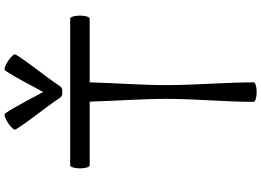

<svg xmlns="http://www.w3.org/2000/svg" viewBox="-171 -955 1139 837"><g transform="rotate(-90 398.5 -536.5)"><path d="M441 -844C484 -910 537 -970 579 -1037C584 -1043 571 -1058 551 -1071C532 -1084 513 -1090 509 -1083C474 -1030 447 -973 416 -918C385 -973 358 -1030 323 -1083C319 -1090 300 -1084 281 -1071C261 -1058 248 -1043 253 -1037C295 -970 348 -910 391 -844C396 -836 406 -833 416 -835C426 -833 436 -836 441 -844ZM96 -715H374C377 -603 386 -491 386 -379C386 -252 373 -126 373 0C373 7 393 13 416 13C439 13 458 7 458 0C458 -126 446 -252 446 -379C446 -491 455 -603 458 -715H736C743 -715 749 -734 749 -757C749 -781 743 -800 736 -800H96C89 -800 83 -781 83 -757C83 -734 89 -715 96 -715Z"/></g></svg>

Font: Nupuram Expanded Light
Style: Regular
Weight: 300
Width: 7
Designer: Santhosh Thottingal (santhosh.thottingal@gmail.com)
Foundry: SMC
Version: Version 1.000